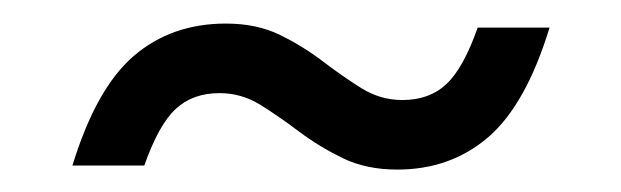

<svg xmlns="http://www.w3.org/2000/svg" viewBox="-20 -302 540 167"><path d="M458 -278Q437.5 -211 404.8 -182.8Q372 -154.5 325.5 -154.5Q298.5 -154.5 278 -164.5Q257.5 -174.5 240.2 -187.5Q223 -200.5 206.5 -210.8Q190 -221 171 -221Q147.5 -221 132.8 -207.2Q118 -193.5 105.5 -158H43Q63.5 -225 96.2 -253.2Q129 -281.5 176.5 -281.5Q203.5 -281.5 223.8 -271.5Q244 -261.5 261 -248.5Q278 -235.5 294.5 -225.2Q311 -215 330 -215Q353.5 -215 368.2 -228.8Q383 -242.5 395.5 -278Z"/></svg>

Font: Newsreader 16pt
Style: Bold Italic
Weight: 700
Italic angle: -17°
Designer: Hugues Gentile
Foundry: Production Type
Version: Version 1.003; ttfautohint (v1.8.3)